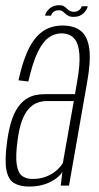

<svg xmlns="http://www.w3.org/2000/svg" viewBox="-20 -698 374 722"><path d="M88 3.5Q115 3.5 136.2 -1.8Q157.5 -7 173.5 -15.8Q189.5 -24.5 199.8 -34Q210 -43.5 214.5 -52L208.5 0H239.5L307 -385Q322 -467 315.8 -514.2Q309.5 -561.5 284 -581.8Q258.5 -602 215 -602Q186 -602 161.5 -591.8Q137 -581.5 116.2 -558Q95.5 -534.5 79 -494.8Q62.5 -455 49.5 -396L86.5 -391.5Q102 -459.5 120.5 -499Q139 -538.5 161.5 -555.5Q184 -572.5 211 -572.5Q241 -572.5 258 -554.5Q275 -536.5 278.5 -495.5Q282 -454.5 269 -385L262 -344H149.5Q129.5 -344 111 -339.8Q92.5 -335.5 76.2 -324.2Q60 -313 46.5 -293.2Q33 -273.5 23 -242.5Q13 -211.5 7 -168Q-3 -96 4 -59.2Q11 -22.5 33 -9.5Q55 3.5 88 3.5ZM101.5 -25Q79 -25 63.5 -36.2Q48 -47.5 43 -78.8Q38 -110 46 -170Q52 -216.5 63.2 -245.8Q74.5 -275 89.8 -290.8Q105 -306.5 122 -312.2Q139 -318 156.5 -318H257.5L216.5 -85.5Q209.5 -72.5 193.8 -58.2Q178 -44 155 -34.5Q132 -25 101.5 -25ZM256.5 -634.5Q269.5 -634.5 279 -638.5Q288.5 -642.5 295 -649Q301.5 -655.5 305.2 -662.2Q309 -669 310 -674.5H287.5Q286.5 -670.5 282.8 -665.2Q279 -660 272.5 -656.8Q266 -653.5 259 -653.5Q249 -653.5 242.5 -657.2Q236 -661 231 -666Q226 -671 219.8 -674.8Q213.5 -678.5 202.5 -678.5Q191 -678.5 181.2 -674.8Q171.5 -671 165 -664.8Q158.5 -658.5 154.5 -652Q150.5 -645.5 149.5 -639H172Q173 -643.5 176.5 -648.5Q180 -653.5 186.5 -656.5Q193 -659.5 201.5 -659.5Q209.5 -659.5 214.8 -655.8Q220 -652 225.5 -646.8Q231 -641.5 238 -638Q245 -634.5 256.5 -634.5Z"/></svg>

Font: Anybody Condensed ExtraLight
Style: Italic
Weight: 250
Width: 3
Italic angle: -10°
Version: Version 1.113;gftools[0.9.25]